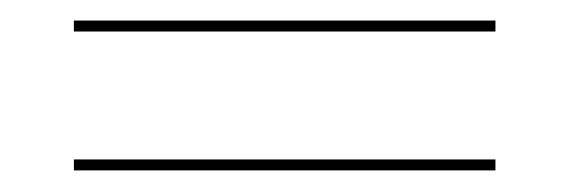

<svg xmlns="http://www.w3.org/2000/svg" viewBox="-20 -306 546 184"><path d="M50.8 -275.8V-286.3H454.8V-275.8ZM50.8 -142.7V-153.2H454.8V-142.7Z"/></svg>

Font: Playfair 144pt SemiCondensed Black
Style: Regular
Weight: 900
Width: 4
Designer: Claus Eggers Sørensen
Foundry: Claus Eggers Sørensen
Version: Version 2.203